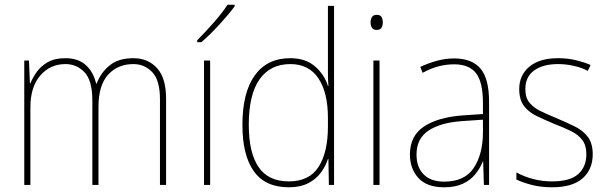

<svg xmlns="http://www.w3.org/2000/svg" viewBox="-20 -785 2578 815"><path d="M546 -538Q608 -538 646.5 -496Q685 -454 685 -366V0H659V-364Q659 -444 626.5 -478.5Q594 -513 546 -513Q480 -513 439 -468Q398 -423 398 -331V0H372V-358Q372 -443 339 -478Q306 -513 258 -513Q193 -513 151 -464.5Q109 -416 109 -329V0H83V-528H103L107 -431H109Q118 -454 135.5 -479Q153 -504 182.5 -521Q212 -538 258 -538Q312 -538 344.5 -508.5Q377 -479 388 -430H390Q408 -477 445.5 -507.5Q483 -538 546 -538Z M872 0H846V-528H872ZM976 -758Q950 -723 910.5 -680Q871 -637 835 -606H817V-614Q851 -648 887 -689Q923 -730 946 -765H976Z M1206 10Q1106 10 1057.5 -58Q1009 -126 1009 -255Q1009 -392 1061.5 -465Q1114 -538 1212 -538Q1278 -538 1318 -502.5Q1358 -467 1372 -420H1374Q1372 -448 1372 -474Q1372 -500 1372 -526V-760H1398V0H1376L1374 -110H1372Q1362 -79 1341.5 -51.5Q1321 -24 1287.5 -7Q1254 10 1206 10ZM1206 -15Q1293 -15 1332.5 -77Q1372 -139 1372 -248V-284Q1372 -392 1331.5 -452.5Q1291 -513 1213 -513Q1127 -513 1081.5 -448Q1036 -383 1036 -255Q1036 -137 1077.5 -76Q1119 -15 1206 -15Z M1579 -722Q1595 -722 1600 -712Q1605 -702 1605 -690Q1605 -677 1599.5 -667.5Q1594 -658 1578 -658Q1564 -658 1558.5 -667.5Q1553 -677 1553 -690Q1553 -702 1558.5 -712Q1564 -722 1579 -722ZM1591 -528V0H1565V-528Z M1908 -537Q1983 -537 2019.5 -494Q2056 -451 2056 -353V0H2034L2031 -99H2029Q2018 -71 1998 -46Q1978 -21 1945.5 -5.5Q1913 10 1865 10Q1792 10 1756 -29.5Q1720 -69 1720 -129Q1720 -208 1779 -247.5Q1838 -287 1942 -295L2030 -301V-347Q2030 -437 2000.5 -474.5Q1971 -512 1908 -512Q1876 -512 1843.5 -504Q1811 -496 1774 -476L1764 -501Q1798 -517 1834.5 -527Q1871 -537 1908 -537ZM1943 -271Q1851 -265 1799.5 -231Q1748 -197 1748 -129Q1748 -75 1778.5 -44.5Q1809 -14 1865 -14Q1952 -14 1990.5 -71.5Q2029 -129 2030 -220V-277Z M2496 -130Q2496 -66 2453 -28Q2410 10 2323 10Q2275 10 2235.5 -0.5Q2196 -11 2172 -23V-53Q2205 -35 2243.5 -25Q2282 -15 2323 -15Q2400 -15 2434.5 -46Q2469 -77 2469 -131Q2469 -168 2451.5 -191Q2434 -214 2403 -229Q2372 -244 2333 -259Q2292 -276 2258 -292.5Q2224 -309 2204 -335.5Q2184 -362 2184 -407Q2184 -466 2227 -502Q2270 -538 2349 -538Q2389 -538 2424.5 -529.5Q2460 -521 2487 -509L2475 -484Q2452 -497 2417.5 -505Q2383 -513 2349 -513Q2285 -513 2247.5 -486Q2210 -459 2210 -407Q2210 -370 2227.5 -349Q2245 -328 2274.5 -313.5Q2304 -299 2341 -284Q2381 -267 2416.5 -250Q2452 -233 2474 -205.5Q2496 -178 2496 -130Z"/></svg>

Font: Noto Sans Lao Looped SemiCondensed Thin
Style: Regular
Weight: 100
Width: 4
Designer: Mark Frömberg, Ben Mitchell
Foundry: The Fontpad Ltd
Version: Version 1.002; ttfautohint (v1.8.4.7-5d5b)